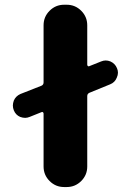

<svg xmlns="http://www.w3.org/2000/svg" viewBox="-20 -794 531 794"><path d="M398.4 -540Q408.2 -543.9 417 -543.9Q426.8 -543.9 436.5 -540Q456.1 -531.2 463.9 -511.7Q467.8 -502.9 467.8 -493.2Q467.8 -483.4 462.9 -472.7Q455.1 -453.1 435.5 -445.3L349.6 -410.2Q340.8 -406.2 340.8 -396.5V-105.5Q340.8 -70.3 315.9 -45.4Q291 -20.5 255.9 -20.5H245.1Q210 -20.5 185.1 -45.4Q160.2 -70.3 160.2 -105.5V-324.2Q160.2 -328.1 157.2 -330.1Q154.3 -332 151.4 -330.1L102.5 -310.5Q92.8 -306.6 84 -306.6Q74.2 -306.6 63.5 -310.5Q44.9 -318.4 37.1 -337.9Q33.2 -347.7 33.2 -357.4Q33.2 -367.2 37.1 -377.9Q44.9 -396.5 64.5 -405.3L151.4 -439.5Q160.2 -443.4 160.2 -453.1V-689.5Q160.2 -724.6 185.1 -749.5Q210 -774.4 245.1 -774.4H255.9Q291 -774.4 315.9 -749.5Q340.8 -724.6 340.8 -689.5V-526.4Q340.8 -522.5 343.8 -520.5Q346.7 -518.6 349.6 -520.5Z"/></svg>

Font: Gen Jyuu GothicX Heavy
Style: Bold
Weight: 900
Designer: [Source Han Sans]
Ryoko NISHIZUKA  (kana & ideographs); Paul D. Hunt (Latin, Greek & Cyrillic); Wenlong ZHANG  (bopomofo
Version: Version 1.002.20150607